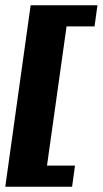

<svg xmlns="http://www.w3.org/2000/svg" viewBox="-28 -650 389 727"><path d="M-8 57 88 -630H341L330 -550H224L150 -23H256L245 57Z"/></svg>

Font: Alumni Sans Black
Style: Italic
Weight: 900
Italic angle: -8°
Version: Version 1.016